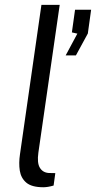

<svg xmlns="http://www.w3.org/2000/svg" viewBox="-20 -763 394 788"><path d="M158 5.5Q110.5 5.5 88.2 -13.2Q66 -32 61.2 -62.8Q56.5 -93.5 62 -130L150 -743H225L137.5 -136.5Q131.5 -94 143.8 -74.2Q156 -54.5 180.5 -53L207 -52.5L200 -1.5Q176 5.5 158 5.5ZM249.5 -535.5 297.5 -625 275 -630 288 -723H354L340.5 -625.5L291.5 -535.5Z"/></svg>

Font: Public Sans Light
Style: Italic
Weight: 300
Italic angle: -8°
Designer: The Public Sans project authors (U.S. Web Design System). Libre Franklin designed by Pablo Impallari and Rodrigo Fuenzal
Version: Version 1.007; ttfautohint (v1.8.1) -l 8 -r 50 -G 200 -x 14 